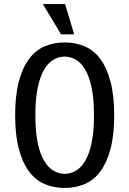

<svg xmlns="http://www.w3.org/2000/svg" viewBox="-20 -920 640 950"><path d="M55 0ZM155 -350Q155 -267 167 -211.5Q179 -156 199.5 -122.5Q220 -89 246 -74.5Q272 -60 300 -60Q328 -60 354 -74.5Q380 -89 400.5 -122.5Q421 -156 433 -211.5Q445 -267 445 -350Q445 -432 433 -488Q421 -544 400.5 -577.5Q380 -611 354 -625.5Q328 -640 300 -640Q272 -640 246 -625.5Q220 -611 199.5 -577.5Q179 -544 167 -488Q155 -432 155 -350ZM545 -350Q545 -252 527 -184Q509 -116 477 -72.5Q445 -29 399.5 -9.5Q354 10 300 10Q246 10 200.5 -9.5Q155 -29 123 -72.5Q91 -116 73 -184Q55 -252 55 -350Q55 -447 73 -515.5Q91 -584 123 -627.5Q155 -671 200.5 -690.5Q246 -710 300 -710Q354 -710 399.5 -690.5Q445 -671 477 -627.5Q509 -584 527 -515.5Q545 -447 545 -350ZM302 -900 347 -750H282L192 -900Z"/></svg>

Font: Scada
Style: Regular
Weight: 400
Designer: Jovanny Lemonad
Foundry: Jovanny Lemonad
Version: Version 3.005; ttfautohint (v0.91) -l 8 -r 50 -G 200 -x 0 -w